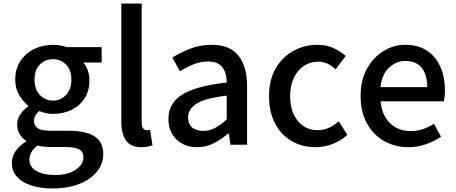

<svg xmlns="http://www.w3.org/2000/svg" viewBox="-20 -817 2574 1084"><path d="M276 247Q210 247 158 230.5Q106 214 76.5 182Q47 150 47 102Q47 67 68 36Q89 5 127 -18V-22Q106 -36 91.5 -58.5Q77 -81 77 -114Q77 -147 96 -173.5Q115 -200 139 -216V-220Q111 -242 88.5 -280Q66 -318 66 -367Q66 -429 95.5 -473Q125 -517 173.5 -540.5Q222 -564 279 -564Q302 -564 322.5 -560Q343 -556 359 -551H554V-464H450Q465 -447 475 -421Q485 -395 485 -364Q485 -304 457.5 -261.5Q430 -219 383.5 -196.5Q337 -174 279 -174Q240 -174 202 -190Q189 -179 180.5 -166Q172 -153 172 -133Q172 -109 192 -94Q212 -79 264 -79H366Q463 -79 513 -47.5Q563 -16 563 54Q563 107 528 151Q493 195 428.5 221Q364 247 276 247ZM279 -249Q322 -249 352.5 -280.5Q383 -312 383 -367Q383 -422 353 -452.5Q323 -483 279 -483Q236 -483 205.5 -453Q175 -423 175 -367Q175 -312 205.5 -280.5Q236 -249 279 -249ZM292 171Q364 171 407.5 141Q451 111 451 73Q451 38 425 25.5Q399 13 349 13H266Q247 13 228 11Q209 9 192 5Q167 23 156.5 43.5Q146 64 146 85Q146 125 185 148Q224 171 292 171Z M779 14Q717 14 691 -24.5Q665 -63 665 -130V-797H780V-124Q780 -101 788.5 -91.5Q797 -82 807 -82Q811 -82 815 -82.5Q819 -83 827 -84L841 3Q831 7 816 10.5Q801 14 779 14Z M1093 14Q1022 14 976.5 -29.5Q931 -73 931 -146Q931 -235 1009.5 -283.5Q1088 -332 1260 -351Q1260 -383 1250.5 -410Q1241 -437 1218.5 -453.5Q1196 -470 1155 -470Q1112 -470 1071.5 -453.5Q1031 -437 996 -414L953 -492Q996 -519 1052.5 -541.5Q1109 -564 1175 -564Q1278 -564 1326.5 -502.5Q1375 -441 1375 -331V0H1281L1272 -63H1268Q1231 -31 1187 -8.5Q1143 14 1093 14ZM1128 -78Q1164 -78 1195 -95Q1226 -112 1260 -143V-277Q1138 -263 1090 -232Q1042 -201 1042 -155Q1042 -114 1066.5 -96Q1091 -78 1128 -78Z M1762 14Q1687 14 1627.5 -20Q1568 -54 1533.5 -119Q1499 -184 1499 -275Q1499 -367 1537 -431.5Q1575 -496 1637 -530Q1699 -564 1771 -564Q1824 -564 1863 -545.5Q1902 -527 1932 -501L1875 -426Q1853 -446 1829 -457.5Q1805 -469 1777 -469Q1731 -469 1695 -444.5Q1659 -420 1638.5 -376.5Q1618 -333 1618 -275Q1618 -187 1661.5 -134.5Q1705 -82 1773 -82Q1808 -82 1838 -96Q1868 -110 1893 -132L1941 -55Q1903 -21 1856 -3.5Q1809 14 1762 14Z M2285 14Q2210 14 2149 -20.5Q2088 -55 2052 -119.5Q2016 -184 2016 -275Q2016 -365 2052 -429.5Q2088 -494 2145.5 -529Q2203 -564 2267 -564Q2340 -564 2390 -531.5Q2440 -499 2466 -440.5Q2492 -382 2492 -304Q2492 -287 2490 -271.5Q2488 -256 2486 -245H2129Q2136 -166 2182 -121.5Q2228 -77 2299 -77Q2336 -77 2368 -88Q2400 -99 2430 -118L2470 -45Q2433 -20 2385.5 -3Q2338 14 2285 14ZM2128 -325H2392Q2392 -396 2360.5 -434.5Q2329 -473 2269 -473Q2217 -473 2176.5 -435Q2136 -397 2128 -325Z"/></svg>

Font: Source Han Sans Medium
Style: Regular
Weight: 500
Designer: Ryoko NISHIZUKA Ë•øÂ°öÊ∂ºÂ≠ê (kana, bopomofo & ideographs); Paul D. Hunt (Latin, Greek & Cyrillic); Sandoll Communicatio
Foundry: Adobe
Version: Version 2.004;hotconv 1.0.118;makeotfexe 2.5.65603